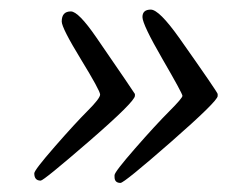

<svg xmlns="http://www.w3.org/2000/svg" viewBox="-20 -458 532 410"><path d="M111.8 -412.1Q111.8 -433.6 131.3 -433.6Q147.5 -433.6 185.5 -378.4Q268.1 -258.3 268.1 -257.3V-253.4Q268.1 -241.2 170.7 -156.7Q73.2 -72.3 66.9 -72.3Q53.2 -72.3 53.2 -87.9Q53.2 -94.7 96.9 -144.8Q140.6 -194.8 167.2 -221.4Q193.8 -248 193.8 -256.1Q193.8 -264.2 152.8 -331.3Q111.8 -398.4 111.8 -412.1ZM224.6 -84Q224.6 -90.8 268.8 -141.4Q313 -191.9 341.3 -220.2Q369.6 -248.5 369.6 -253.4Q369.6 -258.3 326.9 -332Q284.2 -405.8 284.2 -421.6Q284.2 -437.5 302 -437.5Q319.8 -437.5 362.8 -377Q444.8 -260.7 444.8 -257.3V-252.9Q444.8 -242.2 345 -154.8Q245.1 -67.4 237.3 -67.4Q224.6 -67.4 224.6 -80.1Z"/></svg>

Font: Averia Libre Light
Style: Italic
Weight: 300
Italic angle: -8.5°
Version: Version 1.002